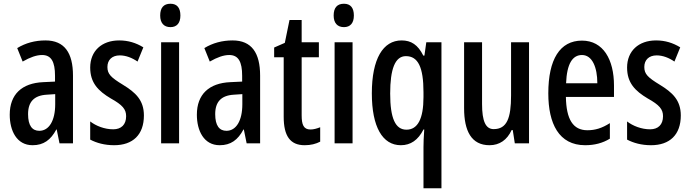

<svg xmlns="http://www.w3.org/2000/svg" viewBox="-20 -766 3688 1026"><path d="M223 -550C167 -550 116 -536 72 -509L101 -437C141 -460 175 -472 205 -472C254 -472 274 -436 274 -361V-330L211 -327C97 -322 32 -262 32 -153C32 -68 69 10 154 10C213 10 251 -18 281 -74H283L298 0H370V-362C370 -483 325 -550 223 -550ZM230 -260 275 -263V-209C275 -121 242 -67 190 -67C152 -67 130 -95 130 -156C130 -222 162 -256 230 -260Z M749 -149C749 -231 704 -272 637 -313C573 -352 554 -370 554 -408C554 -446 579 -470 620 -470C653 -470 686 -457 715 -437L746 -513C707 -537 665 -550 617 -550C523 -550 462 -493 462 -405C462 -323 505 -280 572 -240C635 -205 654 -182 654 -145C654 -100 628 -75 585 -75C539 -75 493 -93 462 -117V-20C496 -2 539 10 590 10C690 10 749 -46 749 -149Z M891 -746C854 -746 836 -724 836 -683C836 -643 856 -621 891 -621C925 -621 944 -643 944 -683C944 -723 927 -746 891 -746ZM937 -540H841V0H937Z M1223 -550C1167 -550 1116 -536 1072 -509L1101 -437C1141 -460 1175 -472 1205 -472C1254 -472 1274 -436 1274 -361V-330L1211 -327C1097 -322 1032 -262 1032 -153C1032 -68 1069 10 1154 10C1213 10 1251 -18 1281 -74H1283L1298 0H1370V-362C1370 -483 1325 -550 1223 -550ZM1230 -260 1275 -263V-209C1275 -121 1242 -67 1190 -67C1152 -67 1130 -95 1130 -156C1130 -222 1162 -256 1230 -260Z M1639 -74C1602 -74 1592 -100 1592 -150V-460H1684V-540H1592V-659H1527L1502 -537L1445 -512V-460H1496V-142C1496 -40 1530 10 1608 10C1641 10 1668 3 1691 -9V-86C1673 -79 1656 -74 1639 -74Z M1818 -746C1781 -746 1763 -724 1763 -683C1763 -643 1783 -621 1818 -621C1852 -621 1871 -643 1871 -683C1871 -723 1854 -746 1818 -746ZM1864 -540H1768V0H1864Z M2243 21V240H2339V-540H2258L2248 -469H2242C2213 -527 2177 -550 2126 -550C2027 -550 1967 -452 1967 -267C1967 -88 2024 10 2122 10C2174 10 2214 -17 2243 -74H2247C2244 -32 2243 -1 2243 21ZM2152 -73C2093 -73 2065 -133 2065 -266C2065 -397 2091 -466 2149 -466C2214 -466 2243 -407 2243 -273V-247C2243 -131 2212 -73 2152 -73Z M2807 -540H2711V-256C2711 -135 2689 -76 2618 -76C2575 -76 2556 -119 2556 -210V-540H2460V-188C2460 -66 2499 10 2596 10C2649 10 2690 -18 2714 -71H2720L2731 0H2807Z M3090 -549C2972 -549 2910 -449 2910 -267C2910 -106 2966 10 3107 10C3156 10 3200 -1 3239 -25V-108C3197 -81 3160 -70 3119 -70C3042 -70 3006 -128 3004 -248H3261V-309C3261 -447 3204 -549 3090 -549ZM3090 -472C3145 -472 3172 -406 3172 -321H3005C3009 -425 3039 -472 3090 -472Z M3618 -149C3618 -231 3573 -272 3506 -313C3442 -352 3423 -370 3423 -408C3423 -446 3448 -470 3489 -470C3522 -470 3555 -457 3584 -437L3615 -513C3576 -537 3534 -550 3486 -550C3392 -550 3331 -493 3331 -405C3331 -323 3374 -280 3441 -240C3504 -205 3523 -182 3523 -145C3523 -100 3497 -75 3454 -75C3408 -75 3362 -93 3331 -117V-20C3365 -2 3408 10 3459 10C3559 10 3618 -46 3618 -149Z"/></svg>

Font: Noto Sans Myanmar UI ExtraCondensed Medium
Style: Regular
Weight: 500
Width: 2
Designer: Monotype Design Team
Foundry: Monotype Imaging Inc.
Version: Version 2.103